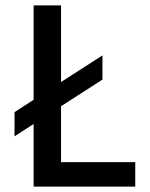

<svg xmlns="http://www.w3.org/2000/svg" viewBox="-20 -694 558 714"><path d="M207 -91H483V0H105V-233L34 -187V-277L105 -323V-674H207V-389L361 -488V-398L207 -299Z"/></svg>

Font: Hind Colombo Medium
Style: Regular
Weight: 500
Designer: Jyotish Sonowal, Aditi Pimprikar
Foundry: Indian Type Foundry
Version: Version 1.000;PS 1.0;hotconv 1.0.86;makeotf.lib2.5.63406; tt